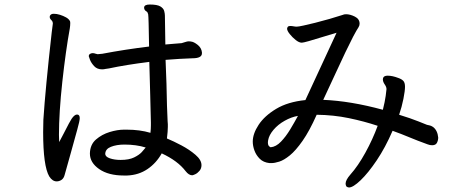

<svg xmlns="http://www.w3.org/2000/svg" viewBox="-20 -778 2040 850"><path d="M723 -216Q723 -197 719 -165Q748 -153 783 -134.5Q818 -116 845 -93Q872 -70 872 -47Q872 -32 863 -21.5Q854 -11 844 -6.5Q834 -2 831 -2Q816 -2 802 -20Q767 -66 696 -99Q672 -56 633 -29.5Q594 -3 543 -1H528Q460 -1 419 -29.5Q378 -58 378 -98V-99Q379 -138 405 -160.5Q431 -183 465.5 -193.5Q500 -204 529 -204H541Q599 -204 646 -190Q648 -207 648 -223V-236Q647 -263 645 -358.5Q643 -454 641 -504Q537 -491 462 -475L448 -473Q440 -471 432 -471Q410 -471 397 -485Q384 -499 378.5 -513Q373 -527 373 -529Q373 -538 382 -541Q390 -545 404 -540Q410 -538 412.5 -538Q415 -538 422.5 -539Q430 -540 433 -540Q533 -559 640 -572Q638 -705 636 -714.5Q634 -724 629 -727Q618 -733 618 -744V-745Q619 -758 643 -758Q676 -758 690 -749.5Q704 -741 707 -729Q710 -717 710 -709Q710 -694 712 -581Q729 -582 747 -584Q765 -586 784 -587Q792 -589 800.5 -592Q809 -595 815.5 -595Q822 -595 823.5 -594.5Q825 -594 826 -594Q838 -593 855 -579.5Q872 -566 874 -546V-542Q874 -520 832 -520Q774 -518 713 -513Q715 -461 717 -407Q719 -297 722 -242Q723 -235 723 -228ZM290 -684Q291 -681 291 -675Q291 -665 289 -652Q271 -553 256 -417Q241 -279 241 -181Q241 -164 242 -149Q250 -164 261 -185Q291 -244 297 -252Q310 -271 321 -271Q333 -271 333 -255Q333 -243 322 -204Q314 -174 292.5 -97.5Q271 -21 266 -3Q262 12 252 18.5Q242 25 231 25Q212 25 198 3Q171 -43 171 -193Q171 -215 172 -248Q181 -386 209 -635Q213 -668 214 -674Q214 -679 211 -685Q209 -687 204.5 -692Q200 -697 200 -703Q200 -704 201 -708Q205 -717 218 -717Q231 -717 245.5 -712.5Q260 -708 272.5 -701Q285 -694 290 -684ZM625 -125Q583 -138 531 -138Q496 -138 471 -128Q448 -119 446 -99V-97Q446 -84 466.5 -77Q487 -70 514 -70Q551 -70 573.5 -81Q596 -92 607.5 -104.5Q619 -117 625 -125Z M1411 -336Q1532 -331 1675 -292Q1684 -328 1687.5 -353.5Q1691 -379 1691 -383V-384Q1691 -393 1683 -404.5Q1675 -416 1675 -427Q1675 -429 1676 -433Q1680 -443 1696 -443Q1717 -443 1743 -433Q1758 -428 1765.5 -420Q1773 -412 1773 -394Q1773 -376 1766 -340.5Q1759 -305 1747 -270Q1799 -254 1832.5 -240.5Q1866 -227 1870 -225.5Q1874 -224 1881 -223Q1888 -222 1897 -216Q1917 -201 1920 -169Q1920 -157 1914.5 -146Q1909 -135 1893 -135Q1883 -135 1873 -139Q1826 -156 1791.5 -170.5Q1757 -185 1718 -199Q1686 -125 1648 -68.5Q1610 -12 1576.5 20Q1543 52 1525 52Q1519 52 1513 47Q1510 40 1510 35Q1510 19 1531 -5Q1565 -43 1597.5 -102Q1630 -161 1652 -221Q1592 -241 1524.5 -255Q1457 -269 1382 -270Q1350 -198 1319.5 -154.5Q1289 -111 1263 -90Q1237 -69 1216.5 -62.5Q1196 -56 1182 -56H1174H1173Q1146 -59 1130 -75Q1114 -91 1106.5 -111.5Q1099 -132 1099 -151Q1099 -186 1125 -225.5Q1151 -265 1202.5 -296Q1254 -327 1332 -335L1470 -633L1347 -596Q1322 -589 1316 -589Q1316 -589 1316 -589Q1304 -589 1289 -601Q1274 -613 1262.5 -627.5Q1251 -642 1251 -651Q1251 -655 1254 -659Q1257 -663 1264.5 -663Q1272 -663 1279.5 -661.5Q1287 -660 1294 -660Q1301 -660 1324 -665Q1347 -670 1375 -677Q1442 -694 1497 -712Q1503 -715 1512 -715Q1530 -715 1551 -704.5Q1572 -694 1572 -673Q1572 -665 1567 -657Q1560 -647 1543 -615Q1514 -559 1464 -450ZM1166 -149Q1166 -136 1170.5 -131.5Q1175 -127 1178 -126Q1202 -128 1224 -151Q1246 -174 1265 -205.5Q1284 -237 1299 -265Q1270 -260 1240.5 -243.5Q1211 -227 1191 -203.5Q1171 -180 1167 -157Q1167 -155 1166.5 -152.5Q1166 -150 1166 -149Z"/></svg>

Font: Moon Stars Kai
Style: Bold
Weight: 700
Designer: GuiWonder
Version: Version 1.101